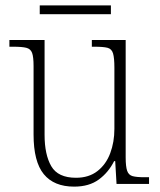

<svg xmlns="http://www.w3.org/2000/svg" viewBox="-20 -685 595 715"><path d="M256 10Q181 10 143 -36.5Q105 -83 105 -184V-439Q105 -473 99.5 -488Q94 -503 78 -507Q62 -511 30 -511H15V-536H146V-183Q146 -109 171 -66Q196 -23 263 -23Q311 -23 343 -48Q375 -73 390.5 -114.5Q406 -156 406 -205V-433Q406 -469 401 -486Q396 -503 380.5 -507Q365 -511 332 -511H322V-536H448V-99Q448 -65 453.5 -49Q459 -33 474 -29Q489 -25 518 -25H535V0H414L409 -85H405Q384 -43 348 -16.5Q312 10 256 10ZM128 -632V-665H393V-632Z"/></svg>

Font: Noto Serif Georgian SemiCondensed ExtraLight
Style: Regular
Weight: 200
Width: 4
Designer: Monotype Design Team, Akaki Razmadze
Foundry: Google LLC
Version: Version 2.003; ttfautohint (v1.8.4.7-5d5b)